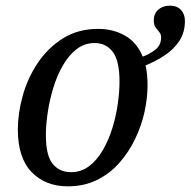

<svg xmlns="http://www.w3.org/2000/svg" viewBox="-20 -648 673 678"><path d="M219 10Q141 10 92 -40Q43 -90 43 -191Q43 -247 60 -309Q77 -371 112.5 -424.5Q148 -478 201.5 -512Q255 -546 327 -546Q379 -546 421 -522.5Q463 -499 484 -448Q509 -457 529 -473Q549 -489 549 -516Q549 -527 542.5 -534.5Q536 -542 529.5 -551Q523 -560 523 -576Q523 -600 539 -614Q555 -628 579 -628Q605 -628 619 -613Q633 -598 633 -574Q633 -534 614 -504.5Q595 -475 563 -453.5Q531 -432 494 -417Q501 -387 501 -346Q501 -302 490.5 -253.5Q480 -205 457.5 -158Q435 -111 401.5 -73Q368 -35 322.5 -12.5Q277 10 219 10ZM231 -40Q267 -40 295 -61.5Q323 -83 343.5 -118.5Q364 -154 377 -196.5Q390 -239 396 -281.5Q402 -324 402 -360Q402 -433 378.5 -464.5Q355 -496 314 -496Q278 -496 250 -474Q222 -452 201.5 -416Q181 -380 168 -337Q155 -294 148.5 -250.5Q142 -207 142 -171Q142 -99 166 -69.5Q190 -40 231 -40Z"/></svg>

Font: Noto Serif SemiCondensed
Style: Italic
Weight: 400
Width: 4
Italic angle: -12°
Designer: Monotype Design Team
Foundry: Monotype Imaging Inc.
Version: Version 2.013